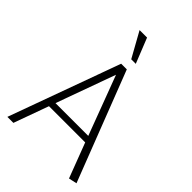

<svg xmlns="http://www.w3.org/2000/svg" viewBox="-257 -999 1106 1106"><g transform="rotate(45 296.0 -446.0)"><path d="M205 -892H266L327 -739H290ZM291 -614 160 -252H427ZM313 -680 572 -11 522 0 441 -213H146L69 0H20L267 -680Z"/></g></svg>

Font: Palanquin Thin
Style: Regular
Weight: 250
Designer: Pria Ravichandran
Version: Version 1.001